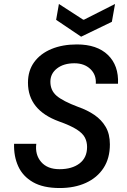

<svg xmlns="http://www.w3.org/2000/svg" viewBox="-20 -936 640 968"><path d="M281 12Q198 12 146.5 -17.5Q95 -47 72 -97.5Q49 -148 51 -211H163Q156 -156 187.5 -119.5Q219 -83 280 -83Q343 -83 381 -112Q419 -141 419 -195Q419 -221 408 -242.5Q397 -264 366.5 -283.5Q336 -303 277 -324Q121 -381 121 -519Q121 -580 152.5 -623Q184 -666 239.5 -689Q295 -712 368 -712Q469 -712 524 -659Q579 -606 575 -514H463Q466 -559 435.5 -588Q405 -617 355 -617Q301 -617 267.5 -591Q234 -565 234 -524Q234 -480 265.5 -453Q297 -426 374 -397Q420 -381 456 -356.5Q492 -332 513 -296Q534 -260 534 -208Q534 -138 502 -89Q470 -40 413 -14Q356 12 281 12ZM389 -751 263 -836 277 -916 399 -837H404L560 -916L544 -826Z"/></svg>

Font: DM Mono Medium
Style: Italic
Weight: 500
Italic angle: -10°
Designer: Colophon Foundry
Foundry: Colophon Foundry
Version: Version 1.000; ttfautohint (v1.8.2.53-6de2)